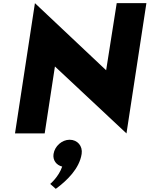

<svg xmlns="http://www.w3.org/2000/svg" viewBox="-20 -845 947 1216"><path d="M420.9 40C372.9 40 326.8 80 319.1 130C313 170 337.2 201 373.9 210C351.9 275 298 320 298 320L333.3 351C404.2 299 482.9 223 497.1 130C504.8 80 470.9 40 420.9 40ZM75 0 201.2 -825 652.2 -400 719.2 -825H907.2L781 0L327.9 -424L263 0Z"/></svg>

Font: Sztylet
Style: BdObl
Weight: 700
Foundry: Cannot Into Space Fonts, PlusOne Fonts
Version: Version 0.12